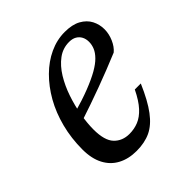

<svg xmlns="http://www.w3.org/2000/svg" viewBox="-132 -530 634 634"><g transform="rotate(-45 185.5 -213.0)"><path d="M248.5 -402.5Q219 -402.5 195.5 -385Q172 -367.5 154.2 -338.5Q136.5 -309.5 124.8 -274.8Q113 -240 107 -205Q101 -170 101 -141Q101 -89.5 121.5 -68Q142 -46.5 175 -46.5Q197.5 -46.5 217.2 -54.5Q237 -62.5 255.2 -82.2Q273.5 -102 291 -138H319Q294.5 -81 270.2 -48.8Q246 -16.5 217.8 -3.2Q189.5 10 152 10Q114.5 10 86.8 -4.8Q59 -19.5 43.8 -48.5Q28.5 -77.5 28.5 -120Q28.5 -172.5 40.8 -220Q53 -267.5 75.2 -306.8Q97.5 -346 126.8 -375Q156 -404 190.5 -420Q225 -436 261.5 -436Q296.5 -436 318.5 -423.8Q340.5 -411.5 350.8 -391.8Q361 -372 361 -349.5Q361 -328 351.8 -306.8Q342.5 -285.5 328 -273.5Q299 -261.5 270 -250Q241 -238.5 211.8 -227.8Q182.5 -217 153.2 -206.8Q124 -196.5 94.5 -187L96 -223Q144 -236.5 178.5 -250Q213 -263.5 235.8 -276.5Q258.5 -289.5 271.5 -302.8Q284.5 -316 290 -329.2Q295.5 -342.5 295.5 -356Q295.5 -370 290 -380.2Q284.5 -390.5 274.2 -396.5Q264 -402.5 248.5 -402.5Z"/></g></svg>

Font: Newsreader Text
Style: Italic
Weight: 400
Italic angle: -17°
Designer: Hugues Gentile
Foundry: Production Type
Version: Version 1.001